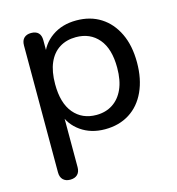

<svg xmlns="http://www.w3.org/2000/svg" viewBox="-103 -585 793 861"><g transform="rotate(-15 293.5 -154.5)"><path d="M118 187Q97 187 85 175Q73 163 73 141V-448Q73 -471 85 -482.5Q97 -494 118 -494Q140 -494 151.5 -482.5Q163 -471 163 -448V-357L152 -375Q168 -430 215 -463Q262 -496 328 -496Q393 -496 441 -465.5Q489 -435 516 -378.5Q543 -322 543 -244Q543 -167 516.5 -109.5Q490 -52 441.5 -21.5Q393 9 328 9Q263 9 216 -24Q169 -57 153 -111H164V141Q164 163 152 175Q140 187 118 187ZM307 -63Q350 -63 382.5 -84Q415 -105 433 -145Q451 -185 451 -244Q451 -332 412 -378Q373 -424 307 -424Q263 -424 230.5 -403.5Q198 -383 180.5 -343Q163 -303 163 -244Q163 -156 202 -109.5Q241 -63 307 -63Z"/></g></svg>

Font: Nunito Medium
Style: Regular
Weight: 500
Designer: Vernon Adams
Foundry: Vernon Adams
Version: Version 3.601